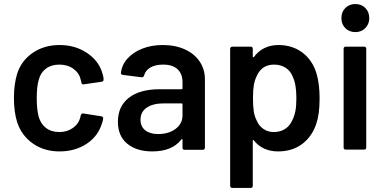

<svg xmlns="http://www.w3.org/2000/svg" viewBox="-20 -742 1907 951"><path d="M65 -137Q49 -187 49 -258Q49 -324 65 -377Q86 -442 142.5 -480.5Q199 -519 275 -519Q351 -519 409 -481Q467 -443 486 -383Q493 -362 493 -349V-348Q493 -338 483 -337L393 -324Q384 -324 383 -334L380 -346Q373 -380 344 -401Q315 -422 274 -422Q234 -422 207.5 -402Q181 -382 172 -347Q162 -314 162 -257Q162 -201 171 -166Q181 -129 207.5 -108.5Q234 -88 274 -88Q313 -88 341.5 -108.5Q370 -129 378 -162L380 -171Q383 -181 393 -180L481 -166Q491 -165 491 -155Q489 -141 486 -134Q467 -68 409.5 -30Q352 8 275 8Q199 8 143 -31Q87 -70 65 -137Z M564 -139Q564 -215 618 -257.5Q672 -300 771 -300H879Q884 -300 884 -305V-335Q884 -376 859.5 -399Q835 -422 788 -422Q750 -422 725.5 -408Q701 -394 694 -369Q691 -359 682 -359L589 -371Q577 -374 579 -380Q583 -420 611 -451.5Q639 -483 684.5 -501Q730 -519 786 -519Q849 -519 896.5 -497Q944 -475 969.5 -436.5Q995 -398 995 -349V-11Q995 0 984 0H894Q884 0 884 -11V-49Q884 -52 882 -53Q880 -54 878 -51Q833 8 734 8Q657 8 610.5 -30Q564 -68 564 -139ZM763 -78Q815 -78 849.5 -103.5Q884 -129 884 -171V-225Q884 -230 879 -230H793Q738 -230 707 -209Q676 -188 676 -149Q676 -115 699.5 -96.5Q723 -78 763 -78Z M1120 178V-500Q1120 -505 1123 -508Q1126 -511 1131 -511H1221Q1232 -511 1232 -500V-462Q1232 -456 1238 -460Q1259 -489 1290 -504Q1321 -519 1359 -519Q1428 -519 1478 -481.5Q1528 -444 1548 -377Q1563 -326 1563 -255Q1563 -177 1547 -130Q1526 -66 1477 -29Q1428 8 1357 8Q1319 8 1288.5 -6Q1258 -20 1238 -46Q1236 -49 1234 -48.5Q1232 -48 1232 -45V178Q1232 189 1221 189H1131Q1126 189 1123 186Q1120 183 1120 178ZM1251 -146Q1262 -119 1284.5 -103.5Q1307 -88 1336 -88Q1368 -88 1391.5 -103Q1415 -118 1427 -145Q1438 -166 1443 -191.5Q1448 -217 1448 -256Q1448 -325 1430 -362Q1419 -391 1394.5 -406.5Q1370 -422 1337 -422Q1275 -422 1250 -362Q1241 -343 1237 -318.5Q1233 -294 1233 -256Q1233 -216 1237 -190.5Q1241 -165 1251 -146Z M1682 -11V-500Q1682 -511 1693 -511H1783Q1794 -511 1794 -500V-11Q1794 -1 1783 -1H1693Q1682 -1 1682 -11ZM1740 -722Q1770 -722 1789.5 -702.5Q1809 -683 1809 -652Q1809 -623 1789.5 -603Q1770 -583 1740 -583Q1710 -583 1690.5 -602.5Q1671 -622 1671 -652Q1671 -683 1690.5 -702.5Q1710 -722 1740 -722Z"/></svg>

Font: Barlow GEO Semi Bold
Style: Regular
Weight: 600
Designer: Jeremy Tribby
Foundry: Tribby Type
Version: Version 1.408